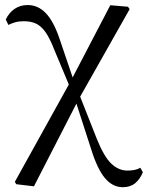

<svg xmlns="http://www.w3.org/2000/svg" viewBox="-20 -549 599 778"><path d="M45.9 197.4 40.1 187.9 267.7 -222.5 426.9 -527.8 498.5 -521.7 505.3 -511.9 296.9 -143.3 117.5 206ZM477.3 209.6Q436.3 209.6 405.1 172.5Q373.9 135.4 348.6 53.1L284.1 -146.4H276.8L299.4 -171L371.2 10.9Q400.5 84.7 430.4 113.5Q460.4 142.2 496 142.2Q511.2 142.2 524.6 139.7Q538 137.2 548.5 130.6L558.9 148.8Q547.3 177.1 527.7 193.4Q508.1 209.6 477.3 209.6ZM264.9 -192.1 199.9 -347.5Q181.9 -394 164.2 -419Q146.4 -444 125.6 -453.5Q104.8 -463 76.8 -463Q56.1 -463 41.2 -458.6Q26.2 -454.2 14 -448L3.4 -470Q16.4 -497.5 39.2 -513.1Q62 -528.6 92.2 -528.6Q133.5 -528.6 164.7 -496.7Q196 -464.9 220.1 -395.3L281.1 -215.5H290.6Z"/></svg>

Font: Noto Serif KR
Style: Regular
Weight: 200
Designer: Ryoko NISHIZUKA 西塚涼子 (kana & ideographs); Frank Grießhammer (Latin, Greek & Cyrillic); Wenlong ZHANG 张文龙 (bopomofo); San
Foundry: Adobe
Version: Version 2.001;hotconv 1.1.0;makeotfexe 2.6.0